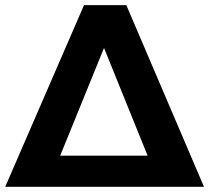

<svg xmlns="http://www.w3.org/2000/svg" viewBox="-23 -720 806 740"><path d="M209 -120.1H545.9L377.9 -535.2ZM-2.9 0 300.8 -700.2H463.9L763.2 0Z"/></svg>

Font: TruenoSBd
Style: Demi
Weight: 600
Designer: Julieta Ulanovsky
Foundry: Julieta Ulanovsky
Version: Version 3.001b